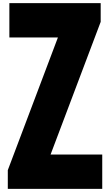

<svg xmlns="http://www.w3.org/2000/svg" viewBox="-20 -1210 705 1230"><path d="M30 0V-120L351 -970H40V-1190H625V-1070L304 -220H635V0Z"/></svg>

Font: Boldonse
Style: Regular
Weight: 400
Designer: Universitype Foundry
Foundry: Universitype Foundry
Version: Version 1.000; ttfautohint (v1.8.4.7-5d5b)